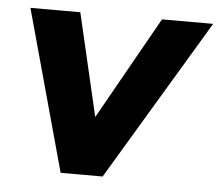

<svg xmlns="http://www.w3.org/2000/svg" viewBox="-42 -537 669 583"><g transform="rotate(5 292.5 -245.5)"><path d="M163 0 28 -491H180L262 -139H231L429 -491H585L291 0Z"/></g></svg>

Font: Nunito Sans 12pt ExtraBold
Style: Italic
Weight: 800
Italic angle: -9°
Designer: Vernon Adams
Foundry: Vernon Adams
Version: Version 3.101;gftools[0.9.27]